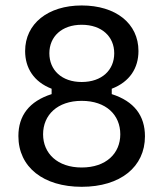

<svg xmlns="http://www.w3.org/2000/svg" viewBox="-20 -682 607 713"><path d="M283.3 11.7C427.5 11.7 518.3 -62.5 518.3 -175.8C518.3 -252.5 478.3 -305.8 395 -332.5V-352.5C462.5 -378.3 494.2 -430 494.2 -492.5C494.2 -595 410 -661.7 283.3 -661.7C158.3 -661.7 73.3 -594.2 73.3 -492.5C73.3 -430 105 -378.3 171.7 -352.5V-332.5C88.3 -305.8 48.3 -252.5 48.3 -176.7C48.3 -60.8 141.7 11.7 283.3 11.7ZM283.3 -377.5C209.2 -377.5 163.3 -421.7 163.3 -484.2C163.3 -545.8 209.2 -590 283.3 -590C358.3 -590 404.2 -545.8 404.2 -484.2C404.2 -421.7 358.3 -377.5 283.3 -377.5ZM283.3 -60C193.3 -60 140 -112.5 140 -183.3C140 -255 193.3 -307.5 283.3 -307.5C374.2 -307.5 426.7 -255 426.7 -183.3C426.7 -112.5 374.2 -60 283.3 -60Z"/></svg>

Font: Familjen Grotesk
Style: Regular
Weight: 400
Designer: Anders Wikstroem, Jonas Baeckman, Matilda Gysing, Kristian Moeller
Foundry: Familjen STHLM AB
Version: Version 2.000